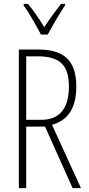

<svg xmlns="http://www.w3.org/2000/svg" viewBox="-20 -969 456 989"><path d="M191 -791H226C251 -838 286 -898 315 -941V-949H294C260 -905 236 -872 208 -829C183 -871 150 -918 124 -949H102V-941C127 -907 165 -840 191 -791ZM175 -714H77V0H115V-317H212L354 0H397L248 -326C332 -350 373 -414 373 -523C373 -664 303 -714 175 -714ZM173 -679C289 -679 335 -633 335 -523C335 -402 279 -352 194 -352H115V-679Z"/></svg>

Font: Noto Sans Gurmukhi UI ExtraCondensed ExtraLight
Style: Regular
Weight: 200
Width: 2
Designer: Jelle Bosma - Monotype Design Team
Foundry: Monotype Imaging Inc.
Version: Version 2.004